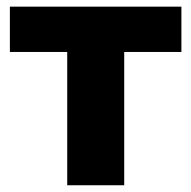

<svg xmlns="http://www.w3.org/2000/svg" viewBox="-20 -549 567 569"><path d="M179.2 0V-395H9.3V-529.3H517.6V-395H348.1V0Z"/></svg>

Font: Inter 24pt ExtraBold
Style: Regular
Weight: 800
Designer: Rasmus Andersson
Foundry: rsms
Version: Version 4.001;git-66647c0bb